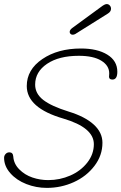

<svg xmlns="http://www.w3.org/2000/svg" viewBox="-22 -913 594 939"><path d="M333 -743.2Q327.1 -743.2 323 -747.1Q318.8 -751 318.8 -756.8Q318.8 -766.6 331.1 -775.9L473.1 -879.9Q490.2 -893.1 500 -893.1Q508.8 -893.1 514.9 -886.2Q521 -879.4 521 -870.1Q521 -856 504.9 -846.2L353 -751Q342.8 -743.2 333 -743.2ZM207 5.9Q154.8 5.9 106.7 -12.9Q58.6 -31.7 28.3 -66.2Q-2 -100.6 -2 -141.1Q-2 -151.9 5.4 -159.9Q12.7 -168 23.9 -168Q41.5 -168 43 -147Q45.4 -111.8 72.3 -84.7Q99.1 -57.6 136.5 -44.9Q173.8 -32.2 213.9 -32.2Q270.5 -32.2 321.5 -54.4Q372.6 -76.7 404.8 -117.7Q437 -158.7 437 -208Q437 -289.1 288.1 -333Q108.9 -384.8 108.9 -492.2Q108.9 -572.3 184.8 -624Q260.7 -675.8 374 -675.8Q454.1 -675.8 502.9 -645.8Q551.8 -615.7 551.8 -562Q551.8 -523.9 527.8 -523.9Q511.2 -523.9 511.2 -538.1Q511.2 -539.6 511.7 -544.7Q512.2 -549.8 512.2 -554.2Q512.2 -592.3 473.4 -616.2Q434.6 -640.1 363.8 -640.1Q266.1 -640.1 208 -600.8Q149.9 -561.5 149.9 -499Q149.9 -455.1 189.5 -424.3Q229 -393.6 314 -367.2Q393.6 -342.8 436.3 -304Q479 -265.1 479 -214.8Q479 -152.8 439.9 -101.6Q400.9 -50.3 338.9 -22.2Q276.9 5.9 207 5.9Z"/></svg>

Font: Comic Neue Light
Style: Italic
Weight: 300
Italic angle: -12°
Designer: Craig Rozynski
Foundry: Craig Rozynski
Version: Version 2.003;hotconv 1.0.109;makeotfexe 2.5.65596